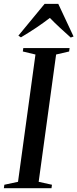

<svg xmlns="http://www.w3.org/2000/svg" viewBox="-36 -998 410 1018"><path d="M-15.5 0 -13 -18.5 59.5 -34 152 -709 85 -725 87.5 -743H333L330.5 -725L261.5 -709L169 -34L239.5 -18.5L237 0ZM61.5 -809 200.5 -977.5H273L354 -804.5L339 -799Q311 -824 283 -849.8Q255 -875.5 228.5 -903Q194.5 -877 157.8 -852.2Q121 -827.5 75 -800Z"/></svg>

Font: Merriweather 144pt
Style: Italic
Weight: 400
Italic angle: -7.8°
Version: Version 2.101